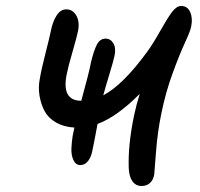

<svg xmlns="http://www.w3.org/2000/svg" viewBox="-20 -684 666 640"><path d="M248 -133.8Q232.4 -133.8 224.9 -150.1Q217.3 -166.5 218 -188Q218.8 -209.5 222.2 -231Q223.1 -235.4 225.1 -244.9Q227.1 -254.4 228 -258.8Q192.9 -260.7 167 -275.6Q141.1 -290.5 128.9 -313.2Q116.7 -335.9 111.8 -364.5Q106.9 -393.1 112.8 -421.9Q116.7 -447.3 131.3 -505.1Q146 -563 148.9 -578.1Q154.8 -609.9 168 -631.3Q181.2 -652.8 201.2 -652.8Q222.2 -652.8 234.1 -632.6Q246.1 -612.3 240.2 -581.1Q237.3 -565.4 222.2 -512.9Q207 -460.4 203.1 -439.9Q183.1 -348.1 251 -348.1Q278.3 -447.3 283.2 -476.1Q293 -516.6 303.2 -535.9Q313.5 -555.2 332 -555.2Q348.6 -555.2 357.9 -539.6Q367.2 -523.9 361.8 -498Q358.9 -483.4 343.8 -433.6Q328.6 -383.8 324.2 -366.2Q390.6 -401.4 471.2 -512.2Q489.7 -537.6 513.4 -579.8Q537.1 -622.1 552.7 -643.1Q568.4 -664.1 584 -664.1Q605 -664.1 614 -643.6Q623 -623 617.2 -595.2Q614.7 -581.1 596.4 -541.5Q578.1 -502 555.2 -439.2Q532.2 -376.5 518.1 -307.1Q504.9 -243.7 499.8 -174.8Q494.6 -106 494.1 -102.1Q490.7 -83.5 479.5 -73.7Q468.3 -64 452.1 -64Q433.1 -64 421.9 -79.1Q410.6 -94.2 409.2 -123Q406.2 -199.2 426.8 -298.8Q434.6 -335.9 445.8 -371.1Q368.2 -293.5 305.2 -271Q292 -200.2 288.1 -183.1Q284.2 -161.1 273.7 -147.5Q263.2 -133.8 248 -133.8Z"/></svg>

Font: Shantell Sans Irregular Bouncy
Style: Italic
Weight: 400
Italic angle: -11.31°
Designer: Stephen Nixon, Anya Danilova, Shantell Martin
Foundry: Arrow Type
Version: Version 1.006;[9816181b4]